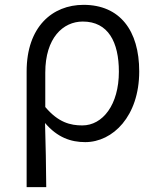

<svg xmlns="http://www.w3.org/2000/svg" viewBox="-20 -574 649 793"><path d="M90 199H171C170 101 169 33 166 -66C217 -6 273 13 332 13C446 13 555 -94 555 -279C555 -448 475 -554 325 -554C196 -554 90 -463 90 -279ZM320 -56C271 -56 221 -68 167 -132V-274C167 -417 240 -485 322 -485C427 -485 471 -400 471 -278C471 -141 404 -56 320 -56Z"/></svg>

Font: Noto Sans CJK JP DemiLight
Style: Regular
Weight: 350
Designer: Ryoko NISHIZUKA (kana & ideographs); Paul D. Hunt (Latin, Greek & Cyrillic); Wenlong ZHANG (bopomofo); Sandoll Communica
Foundry: Adobe Systems Incorporated
Version: Version 1.004;PS 1.004;hotconv 1.0.82;makeotf.lib2.5.63406